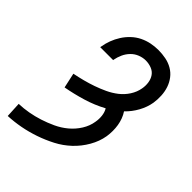

<svg xmlns="http://www.w3.org/2000/svg" viewBox="-221 -838 941 941"><g transform="rotate(45 250.0 -367.5)"><path d="M13 8 9 -72Q42 -73 75.5 -79Q109 -85 141.5 -95.5Q174 -106 206.5 -121Q239 -136 266.5 -159Q294 -182 313 -212.5Q332 -243 337 -276Q341 -298 338.5 -319.5Q336 -341 326 -358Q276 -331 221 -314.5Q166 -298 111 -288L94 -366Q124 -372 153 -379.5Q182 -387 210.5 -397Q239 -407 267 -420Q295 -433 319.5 -452Q344 -471 361 -497.5Q378 -524 383 -553Q387 -574 384 -595Q381 -616 370 -632Q359 -648 339.5 -655.5Q320 -663 299 -663Q279 -663 258.5 -655Q238 -647 222.5 -631Q207 -615 198 -595Q189 -575 185 -554V-551H95L96 -556Q100 -581 109 -605Q118 -629 132 -651Q146 -673 165.5 -691.5Q185 -710 208.5 -721.5Q232 -733 257 -738Q282 -743 307 -743Q333 -743 358.5 -738Q384 -733 405.5 -720.5Q427 -708 442 -688.5Q457 -669 465 -645.5Q473 -622 474.5 -595.5Q476 -569 472 -543Q466 -507 447 -472.5Q428 -438 400 -411Q410 -396 416.5 -378.5Q423 -361 426 -342.5Q429 -324 429 -304.5Q429 -285 426 -265Q419 -223 396 -183Q373 -143 340 -112Q307 -81 266.5 -60Q226 -39 183.5 -24.5Q141 -10 98.5 -2Q56 6 13 8Z"/></g></svg>

Font: Iosevka Medium
Style: Italic
Weight: 500
Italic angle: -9°
Monospace: yes
Designer: Belleve Invis
Foundry: Belleve Invis
Version: Version 32.5.0; ttfautohint (v1.8.4)